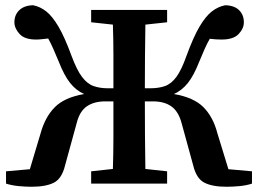

<svg xmlns="http://www.w3.org/2000/svg" viewBox="-20 -701 986 733"><path d="M718 -68 673 -232Q661 -276 634 -295Q607 -314 564 -314H533Q533 -248 533.5 -184Q534 -120 535 -56L618 -47V0H328V-47L411 -56Q413 -119 413 -183Q413 -247 413 -314H382Q339 -314 311.5 -295Q284 -276 273 -232L228 -68Q216 -19 185.5 -3.5Q155 12 100 12Q78 12 51.5 9.5Q25 7 3 0V-47L94 -55L135 -192Q152 -254 189 -291.5Q226 -329 301 -342Q270 -356 247.5 -384.5Q225 -413 205 -464Q193 -493 183.5 -514.5Q174 -536 164 -554Q153 -553 141 -551.5Q129 -550 118 -550Q74 -550 54.5 -571.5Q35 -593 35 -616Q35 -644 53.5 -662Q72 -680 106 -681Q133 -676 156.5 -657.5Q180 -639 203.5 -599Q227 -559 253 -488Q273 -434 293 -407.5Q313 -381 337 -372.5Q361 -364 392 -364H413Q413 -429 413 -489Q413 -549 411 -607L328 -616V-663H618V-616L535 -607Q534 -544 533.5 -481.5Q533 -419 533 -364H554Q586 -364 610 -372.5Q634 -381 653.5 -407.5Q673 -434 692 -488Q718 -559 741.5 -599Q765 -639 789 -657.5Q813 -676 840 -681Q875 -680 893 -662Q911 -644 911 -616Q911 -592 891 -571Q871 -550 826 -550Q804 -550 781 -553Q771 -536 761.5 -514.5Q752 -493 740 -464Q720 -413 697.5 -384.5Q675 -356 644 -342Q720 -329 757 -291.5Q794 -254 810 -192L852 -55L942 -47V0Q921 7 894.5 9.5Q868 12 845 12Q791 12 760.5 -3.5Q730 -19 718 -68Z"/></svg>

Font: Source Serif Pro SemiBold
Style: Regular
Weight: 600
Designer: Frank Grießhammer
Foundry: Adobe Systems Incorporated
Version: Version 3.001;hotconv 1.0.111;makeotfexe 2.5.65597